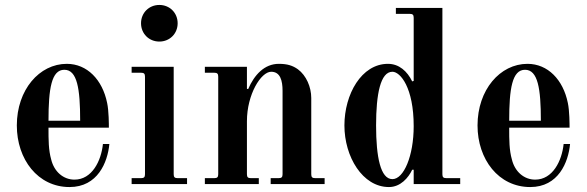

<svg xmlns="http://www.w3.org/2000/svg" viewBox="-20 -744 2374 776"><path d="M48 -237C48 -100 133 12 261 12C375 12 415 -88 422 -162H396C389 -94 352 -18 281 -18C236 -18 199 -50 187 -99C176 -138 176 -177 176 -228H420C420 -240 420 -296 413 -328C394 -422 332 -486 250 -486C139 -486 48 -381 48 -237ZM176 -256C176 -386 188 -462 240 -462C292 -462 304 -386 304 -256Z M550 -650C550 -608 582 -576 624 -576C666 -576 698 -608 698 -650C698 -692 666 -724 624 -724C582 -724 550 -692 550 -650ZM512 0H736V-24H698C686 -24 682 -28 682 -40V-474H512V-450H550C562 -450 566 -446 566 -434V-40C566 -28 562 -24 550 -24H512Z M808 0H1026V-24H994C982 -24 978 -28 978 -40V-254C978 -363 1035 -454 1076 -454C1113 -454 1122 -418 1122 -377V-40C1122 -28 1118 -24 1106 -24H1074V0H1292V-24H1254C1242 -24 1238 -28 1238 -40V-348C1238 -392 1218 -439 1184 -464C1163 -479 1141 -486 1107 -486C1049 -486 1008 -442 983 -384L978 -385V-474H808V-450H846C858 -450 862 -446 862 -434V-40C862 -28 858 -24 846 -24H808Z M1500 -237C1500 -365 1518 -454 1566 -454C1598 -454 1652 -390 1652 -234C1652 -114 1612 -20 1566 -20C1518 -20 1500 -109 1500 -237ZM1372 -237C1372 -111 1445 12 1552 12C1599 12 1631 -26 1646 -58H1652V0H1840V-24H1784C1772 -24 1768 -28 1768 -40V-712H1580V-688H1636C1648 -688 1652 -684 1652 -672V-417L1646 -415C1626 -456 1593 -486 1548 -486C1441 -486 1372 -363 1372 -237Z M1910 -237C1910 -100 1995 12 2123 12C2237 12 2277 -88 2284 -162H2258C2251 -94 2214 -18 2143 -18C2098 -18 2061 -50 2049 -99C2038 -138 2038 -177 2038 -228H2282C2282 -240 2282 -296 2275 -328C2256 -422 2194 -486 2112 -486C2001 -486 1910 -381 1910 -237ZM2038 -256C2038 -386 2050 -462 2102 -462C2154 -462 2166 -386 2166 -256Z"/></svg>

Font: Old Standard
Style: Bold
Weight: 700
Designer: Alexey Kryukov <alexios@thessalonica.org.ru>
Version: Version 2.0.2